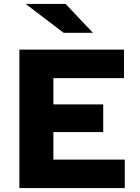

<svg xmlns="http://www.w3.org/2000/svg" viewBox="-20 -951 708 971"><path d="M78 0V-700H607V-556H250V-423H502V-283H250V-144H611V0ZM302 -785 110 -931H312L450 -785Z"/></svg>

Font: Red Hat Text VF
Style: Regular
Weight: 400
Designer: Pentagram, MCKL
Foundry: Pentagram, MCKL
Version: Version 1.023